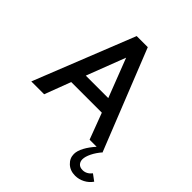

<svg xmlns="http://www.w3.org/2000/svg" viewBox="-283 -1017 1486 1486"><g transform="rotate(45 459.5 -274.0)"><path d="M26 0 354.5 -825H476L805 0H664L583 -215H248L166.5 0ZM292.5 -330H538.5L415 -649ZM781.5 276.5Q727 276.5 691.5 243.5Q656 210.5 656 164Q656 129.5 678.8 86.8Q701.5 44 744 -3H805.5Q771 36.5 751.2 77Q731.5 117.5 731.5 146.5Q731.5 171.5 746.8 188.2Q762 205 792.5 205Q813.5 205 832 195.2Q850.5 185.5 866.5 165.5L919 204.5Q896 238 859 257.2Q822 276.5 781.5 276.5Z"/></g></svg>

Font: Spartan Thin SemiBold
Style: Regular
Weight: 600
Version: Version 1.004